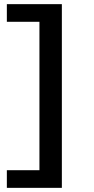

<svg xmlns="http://www.w3.org/2000/svg" viewBox="-20 -725 451 925"><path d="M13 180V95H170V-620H13V-705H278V180Z"/></svg>

Font: Nunito Sans 7pt Expanded Medium
Style: Regular
Weight: 500
Width: 7
Designer: Vernon Adams
Foundry: Vernon Adams
Version: Version 3.101;gftools[0.9.27]